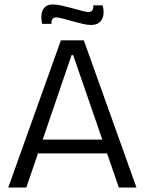

<svg xmlns="http://www.w3.org/2000/svg" viewBox="-20 -841 650 861"><path d="M17 0 253 -660H356L592 0H513L308 -594H301L98 0ZM121 -153V-215H497V-153ZM388 -729Q371 -729 348.5 -734.5Q326 -740 302.5 -746.5Q279 -753 260 -758Q241 -763 231 -763Q221 -763 215.5 -756Q210 -749 211 -734H169Q163 -762 167 -781.5Q171 -801 183.5 -811Q196 -821 217 -821Q234 -821 256.5 -816Q279 -811 303 -804.5Q327 -798 347 -792.5Q367 -787 377 -787Q389 -787 394.5 -795.5Q400 -804 398 -817H440Q447 -792 443.5 -772.5Q440 -753 426.5 -741Q413 -729 388 -729Z"/></svg>

Font: Bricolage Grotesque 72pt Light
Style: Regular
Weight: 300
Designer: Mathieu Triay
Foundry: Atelier Triay
Version: Version 1.001;gftools[0.9.33.dev8+g029e19f]